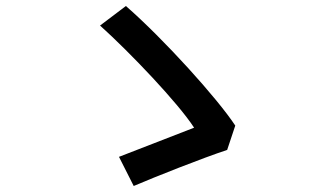

<svg xmlns="http://www.w3.org/2000/svg" viewBox="-20 -671 1040 639"><path d="M736 -172 763 -253C704 -343 526 -540 399 -651L313 -586C413 -496 573 -328 626 -246C571 -225 438 -173 376 -149L425 -52C495 -82 654 -145 736 -172Z"/></svg>

Font: Spoqa Han Sans Neo Medium
Style: Regular
Weight: 500
Designer: [Spoqa Han Sans Neo] Dong-huui Kim ___ Younghwa Kang ___ Yujin Lee ___ [Noto Sans] Ryoko NISHIZUKA ____ (kana & ideograp
Foundry: Spoqa (http://www.spoqa-han-sans.com)
Version: Version 1.100;hotconv 1.0.109;makeotfexe 2.5.65596